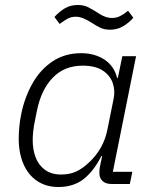

<svg xmlns="http://www.w3.org/2000/svg" viewBox="-20 -737 617 769"><path d="M500 0H428Q403 0 390.5 -12Q378 -24 378 -45Q378 -51 378.5 -56.5Q379 -62 380 -68L389 -112H386Q355 -51 314.5 -19.5Q274 12 214 12Q165 12 129 -12Q93 -36 74 -80Q55 -124 55 -181Q55 -206 57.5 -231Q60 -256 65 -280Q78 -345 109 -401Q140 -457 189.5 -490.5Q239 -524 305 -524Q359 -524 398 -498.5Q437 -473 449 -425H452L470 -512H525L432 -49H510ZM225 -38Q260 -38 286 -50.5Q312 -63 335 -85Q363 -110 383 -144.5Q403 -179 411 -222L435 -341Q442 -374 431.5 -404.5Q421 -435 391.5 -454.5Q362 -474 311 -474Q238 -474 191.5 -426Q145 -378 128 -294L116 -234Q114 -220 112.5 -205.5Q111 -191 111 -175Q111 -137 123 -106Q135 -75 160.5 -56.5Q186 -38 225 -38ZM421 -618Q398 -618 381.5 -626Q365 -634 347 -646Q326 -659 311.5 -664.5Q297 -670 283 -670Q266 -670 251.5 -662.5Q237 -655 219 -641L198 -669Q217 -690 239.5 -703.5Q262 -717 291 -717Q315 -717 331 -709Q347 -701 365 -690Q385 -676 400 -670.5Q415 -665 429 -665Q446 -665 461 -672.5Q476 -680 493 -694L514 -666Q496 -645 472.5 -631.5Q449 -618 421 -618Z"/></svg>

Font: IBM Plex Sans Light
Style: Italic
Weight: 300
Italic angle: -11.31°
Designer: Mike Abbink, Paul van der Laan, Pieter van Rosmalen
Foundry: Bold Monday
Version: Version 3.201